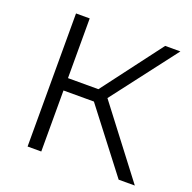

<svg xmlns="http://www.w3.org/2000/svg" viewBox="-124 -825 950 949"><g transform="rotate(20 351.0 -350.0)"><path d="M597 0 350 -321H190V0H118V-700H190V-386H350L587 -700H667L407 -360L682 0Z"/></g></svg>

Font: mBank
Style: Regular
Weight: 400
Designer: Julieta Ulanovsky
Foundry: Julieta Ulanovsky
Version: Version 7.200;PS 007.200;hotconv 1.0.88;makeotf.lib2.5.64775